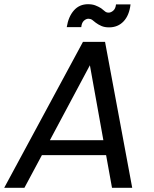

<svg xmlns="http://www.w3.org/2000/svg" viewBox="-38 -892 732 912"><path d="M466 -155H161L78 0H-18L356 -693H461L590 0H494ZM389 -582 199 -226H453ZM279 -763Q287 -813 313 -842.5Q339 -872 380 -872Q400 -872 414.5 -866.5Q429 -861 442 -853Q453 -845 460 -838.5Q467 -832 478 -832Q489 -832 500 -841.5Q511 -851 513 -871H582Q576 -819 549 -790.5Q522 -762 480 -762Q459 -762 444 -768.5Q429 -775 417 -784Q408 -792 400 -797.5Q392 -803 382 -803Q371 -803 360.5 -793.5Q350 -784 348 -763Z"/></svg>

Font: SVN-Poppins
Style: Italic
Weight: 400
Italic angle: -10°
Designer: Ninad Kale (Devanagari), Jonny Pinhorn (Latin)
Foundry: Indian Type Foundry
Version: Version 3.002 2017; ttfautohint (v1.8.3)